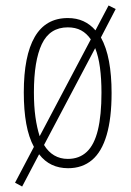

<svg xmlns="http://www.w3.org/2000/svg" viewBox="-20 -605 479 702"><path d="M388 -265Q388 -173 370 -111.5Q352 -50 316.5 -20Q281 10 229 10Q196 10 169.5 -2.5Q143 -15 123 -41L61 77L35 63L104 -68Q85 -103 76 -152.5Q67 -202 67 -267Q67 -401 107 -470Q147 -539 228 -539Q260 -539 285 -527.5Q310 -516 329 -494L377 -585L403 -572L349 -468Q369 -432 378.5 -381Q388 -330 388 -265ZM104 -267Q104 -217 109.5 -177.5Q115 -138 125 -107L312 -461Q297 -483 276.5 -494Q256 -505 228 -505Q162 -505 133 -444Q104 -383 104 -267ZM351 -266Q351 -317 345.5 -358Q340 -399 328 -429L141 -75Q156 -50 178 -37Q200 -24 228 -24Q270 -24 297.5 -50Q325 -76 338 -130Q351 -184 351 -266Z"/></svg>

Font: Noto Sans Khmer ExtraCondensed ExtraLight
Style: Regular
Weight: 250
Width: 2
Designer: Danh Hong and the Monotype Design Team
Foundry: Monotype Imaging Inc.
Version: Version 2.004